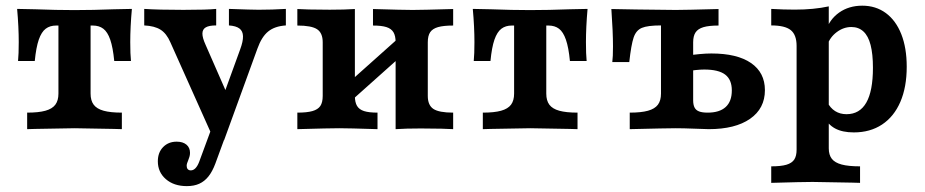

<svg xmlns="http://www.w3.org/2000/svg" viewBox="-20 -448 3209 666"><path d="M182.7 -123.4V-359.4H174.6Q153.1 -359.4 138.5 -348.3Q123.8 -337.2 114.5 -310.4Q105.2 -283.5 100.6 -236.3H42.6Q45 -260.1 45 -302Q45 -327.2 43.6 -356.5Q42.2 -385.9 39.4 -417.1L102.5 -415.8Q175.1 -413 238 -413Q302.7 -413 374.8 -415.8L437.5 -417.1Q434.6 -385.9 433.2 -356.5Q431.8 -327.2 431.8 -302Q431.8 -260.1 434.3 -236.3H376.3Q371.7 -283.5 362.4 -310.4Q353.1 -337.2 338.4 -348.3Q323.8 -359.4 302.3 -359.4H294.2V-123.4Q294.2 -99.1 305 -84.8Q315.7 -70.5 339.4 -63.9Q363.1 -57.3 402.7 -57.3V0L374.9 -0.8Q264.7 -3.2 238.9 -3.2Q212.2 -3.2 102 -0.8L74.2 0V-57.3Q113.8 -57.3 137.5 -63.9Q161.2 -70.5 171.9 -84.8Q182.7 -99.1 182.7 -123.4Z M480.3 -359.8V-417.1Q528.9 -413.8 616.2 -413.8Q699.1 -413.8 729.9 -417.1V-359.8Q705.2 -359.8 693.8 -353.1Q682.3 -346.5 682.1 -331.7Q682 -316.9 693.1 -292.6L776.6 -102L748.7 -99.6L812.9 -276.2Q823.5 -304.6 822.9 -322.4Q822.4 -340.2 810.6 -349.1Q798.7 -358.1 774.1 -359.8V-417.1Q854.1 -414.2 877.1 -414.2Q924 -414.2 971.6 -417.1V-359.8Q932.8 -357.2 910.2 -338.7Q887.5 -320.3 872.9 -279.3L757.4 38.2H722.9L570.9 -301.4Q557.6 -332 536.9 -345Q516.2 -358.1 480.3 -359.8ZM527.5 111.4Q527.5 80.9 545.8 62.2Q564.1 43.4 592.9 43.4Q614.4 43.4 626.8 53.8Q639.1 64.1 639.1 82.3Q639.1 89.5 637.1 95.9Q635.2 102.4 632.7 108.5Q630.7 113 629.1 117.9Q627.5 122.8 627.5 127.2Q627.5 134.6 631.3 138.8Q635.1 143 641.9 143Q650.7 143 658.1 135.4Q665.4 127.7 670.7 113.8L723.8 -30.2L774.7 -10.7L727 119.4Q716.6 147.1 703 164.1Q689.5 181 671.3 189.3Q653.1 197.6 628 197.6Q583.2 197.6 555.3 173.4Q527.5 149.3 527.5 111.4Z M1273.8 -359.4V-416.7Q1378.3 -413.5 1411.1 -413.5Q1442.4 -413.5 1551.9 -416.7V-359.4Q1518.5 -359.4 1499.5 -354Q1480.6 -348.6 1472.2 -336.3Q1463.9 -324.1 1463.9 -301.3V-115.3Q1463.9 -83.1 1483.3 -70.2Q1502.7 -57.3 1551.9 -57.3V0Q1532.1 -0.8 1511.4 -1.6L1439.5 -2.4Q1387.9 -2.4 1352.3 0V-301.4Q1352.3 -323.4 1344.9 -336Q1337.4 -348.6 1320.5 -354Q1303.6 -359.4 1273.8 -359.4ZM1099.4 -115.4V-301.4Q1099.4 -333.6 1080 -346.5Q1060.6 -359.4 1011.4 -359.4V-416.7Q1032.1 -415.9 1051.9 -415.1L1123.8 -414.3Q1175.4 -414.3 1211 -416.7V-115.2Q1211 -93.3 1218.4 -80.7Q1225.9 -68.1 1242.8 -62.7Q1259.6 -57.3 1289.5 -57.3V0Q1188.4 -3.2 1156.5 -3.2Q1124.3 -3.2 1011.4 0V-57.3Q1044.8 -57.3 1063.7 -62.7Q1082.7 -68.1 1091.1 -80.3Q1099.4 -92.6 1099.4 -115.4ZM1162.6 -137.4 1364.9 -318.1 1400.7 -279.3 1198.4 -98.6Z M1763.3 -123.4V-359.4H1755.2Q1733.8 -359.4 1719.1 -348.3Q1704.5 -337.2 1695.1 -310.4Q1685.8 -283.5 1681.3 -236.3H1623.3Q1625.7 -260.1 1625.7 -302Q1625.7 -327.2 1624.3 -356.5Q1622.9 -385.9 1620 -417.1L1683.2 -415.8Q1755.7 -413 1818.7 -413Q1883.3 -413 1955.4 -415.8L2018.1 -417.1Q2015.3 -385.9 2013.9 -356.5Q2012.5 -327.2 2012.5 -302Q2012.5 -260.1 2014.9 -236.3H1956.9Q1952.4 -283.5 1943 -310.4Q1933.7 -337.2 1919.1 -348.3Q1904.4 -359.4 1882.9 -359.4H1874.9V-123.4Q1874.9 -99.1 1885.6 -84.8Q1896.3 -70.5 1920 -63.9Q1943.8 -57.3 1983.3 -57.3V0L1955.5 -0.8Q1845.3 -3.2 1819.5 -3.2Q1792.8 -3.2 1682.7 -0.8L1654.8 0V-57.3Q1694.4 -57.3 1718.1 -63.9Q1741.8 -70.5 1752.6 -84.8Q1763.3 -99.1 1763.3 -123.4Z M2272.8 -123.4V-359.8Q2226.5 -359.8 2206.4 -351.3Q2186.3 -342.8 2177.9 -317.8Q2169.4 -292.7 2162.8 -232.8H2103.9Q2106.3 -249.5 2106.3 -287.1Q2106.3 -336.8 2100.7 -416.7Q2143.4 -415.4 2186.9 -415.1Q2255.7 -414.3 2324 -413.5Q2356.5 -413.5 2472.4 -416.7V-359.4Q2439.1 -359.4 2420.1 -353.8Q2401 -348.1 2392.7 -335.6Q2384.4 -323.1 2384.4 -301.4V-100.2Q2384.4 -84.3 2389.3 -74.9Q2394.2 -65.5 2405.2 -61.4Q2416.1 -57.3 2434.7 -57.3Q2475.9 -57.3 2497.2 -76.8Q2518.5 -96.3 2518.5 -134.3Q2518.5 -171.8 2495.4 -189.3Q2472.3 -206.8 2422.7 -206.8Q2397.1 -206.8 2356.9 -199.7V-254.2Q2412 -262.5 2447.5 -262.5Q2537 -262.5 2585.1 -229.4Q2633.3 -196.2 2633.3 -135.3Q2633.3 -71.6 2581.7 -35.8Q2530.2 0 2438.4 0Q2419.2 -0.4 2390 -1.6Q2349.7 -3.2 2324 -3.2Q2294.9 -3.2 2164.4 0V-57.3Q2204 -57.3 2227.7 -63.9Q2251.4 -70.5 2262.1 -84.8Q2272.8 -99.1 2272.8 -123.4Z M2743.2 71V-288.8Q2743.2 -327.1 2723 -343.5Q2702.8 -359.8 2655.2 -359.8V-417.1Q2697.7 -414.6 2736.6 -414.6Q2803 -414.6 2854.8 -425.9V66.6Q2854.8 89.3 2865.4 102.9Q2876 116.4 2899.6 122.7Q2923.1 129 2963.3 129V186.3L2935.4 185.5Q2823.9 183.1 2798.6 183.1Q2764.7 183.1 2655.2 186.3V129Q2688.9 129 2708 123.4Q2727 117.7 2735.1 105.4Q2743.2 93.1 2743.2 71ZM2839 -43.6 2849.2 -94.3Q2860 -73.3 2876.9 -62.6Q2893.9 -51.9 2916.3 -51.9Q2962 -51.9 2985 -92.1Q3008 -132.3 3008 -213Q3008 -260.4 2999.9 -291.9Q2991.8 -323.5 2974.9 -338.9Q2958.1 -354.3 2933.1 -354.3Q2906 -354.3 2882.3 -336.5Q2858.7 -318.7 2849.6 -291.2L2844.4 -339.5Q2856.7 -380.2 2890.6 -404.3Q2924.6 -428.3 2971 -428.3Q3017.9 -428.3 3052.8 -402.7Q3087.6 -377 3106.4 -329.4Q3125.2 -281.7 3125.2 -216.6Q3125.2 -145.9 3103.1 -94.6Q3080.9 -43.3 3039.6 -16Q2998.3 11.3 2941.6 11.3Q2902 11.3 2876.6 -2.5Q2851.2 -16.3 2839 -43.6Z"/></svg>

Font: Playfair Micro SmCond SmLight
Style: Regular
Weight: 360
Width: 4
Designer: Claus Eggers Sørensen
Foundry: Claus Eggers Sørensen
Version: Version 2.100;Glyphs 3.2 (3219)